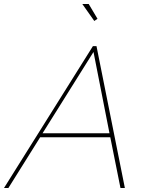

<svg xmlns="http://www.w3.org/2000/svg" viewBox="-59 -941 726 961"><path d="M406 -710H424L566 0H544L493 -254H142L-17 0H-39ZM489 -274 409 -681 154 -274ZM353 -921H385L429 -847L413 -836Z"/></svg>

Font: Raleway Thin Thin
Style: Italic
Weight: 250
Italic angle: -12°
Version: Version 4.026